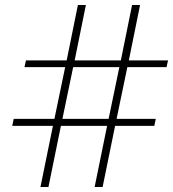

<svg xmlns="http://www.w3.org/2000/svg" viewBox="-20 -749 693 769"><path d="M142 0 192 -245H29L35 -273H198L241 -480H78L84 -507H247L292 -729H324L279 -507H464L509 -729H541L496 -507H653L647 -480H490L447 -273H604L598 -245H441L391 0H359L409 -245H224L174 0ZM230 -273H415L458 -480H273Z"/></svg>

Font: Mona Sans
Style: Italic
Weight: 200
Italic angle: -11.6951°
Designer: Deni Anggara
Foundry: GitHub
Version: Version 2.000